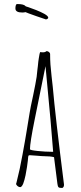

<svg xmlns="http://www.w3.org/2000/svg" viewBox="-20 -925 401 954"><path d="M208 -828.6Q211.4 -828.6 215.6 -831.3Q219.7 -834 219.7 -836.9Q219.7 -845.2 200.7 -856Q184.1 -865.2 159.7 -875Q133.3 -885.3 120.1 -889.6Q115.2 -891.1 112.1 -892.1Q108.9 -893.1 107.9 -893.6Q99.1 -904.8 69.3 -904.8H63Q56.6 -900.4 56.6 -882.8Q56.6 -862.8 90.8 -862.8Q98.6 -862.8 106.9 -864.7Q110.8 -862.3 158.4 -845.5Q206.1 -828.6 208 -828.6ZM162.6 -151.4Q188 -148.9 199.2 -148.9Q230.5 -148.9 248.5 -144L265.1 -13.2Q266.6 -2.4 268.6 2Q270.5 6.3 274.9 7.6Q279.3 8.8 290 8.8Q297.9 4.4 297.9 -5.9V-8.8Q254.4 -352.1 242.2 -493.2L236.3 -545.9Q232.4 -580.1 230.7 -603.8Q229 -627.4 229 -655.8Q229 -662.1 223.4 -666.5Q217.8 -670.9 210.9 -670.9Q205.1 -665 192.9 -665Q189 -665 186 -665.5L179.2 -666Q176.8 -661.6 172.9 -636.2Q170.4 -622.6 168 -595.7L166 -579.6L162.1 -543Q157.2 -511.2 144.5 -450.2Q131.3 -390.6 127 -362.8L116.2 -296.9L110.4 -261.7Q106.9 -239.3 103.5 -221.2L92.3 -159.2Q78.6 -82 62 -18.1L61 -15.1L60.1 -12.2Q60.1 -6.3 66.9 -0.7Q73.7 4.9 80.1 4.9Q87.9 4.9 95.2 -12.2Q101.6 -28.8 106.9 -54.2Q115.7 -100.6 118.2 -126L120.1 -146Q120.6 -146.5 120.6 -147.5Q120.6 -148.4 121.1 -149.4Q121.6 -151.9 123 -152.8Q124.5 -153.8 127.9 -153.8Q137.2 -153.8 162.6 -151.4ZM151.9 -329.1Q154.3 -338.9 206.1 -596.2Q236.8 -275.9 244.1 -170.9H233.9Q206.1 -170.9 167.5 -174.8Q128.9 -178.7 128.9 -183.6Q128.9 -215.3 151.9 -329.1Z"/></svg>

Font: Amatica SC
Style: Regular
Weight: 400
Version: Version 2.000